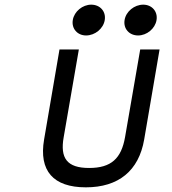

<svg xmlns="http://www.w3.org/2000/svg" viewBox="-20 -792 739 823"><path d="M572 -640C609 -640 645 -669 651 -706C657 -743 631 -772 594 -772C556 -772 520 -743 514 -706C508 -669 534 -640 572 -640ZM349 -640C387 -640 423 -669 429 -706C435 -743 409 -772 371 -772C334 -772 298 -743 292 -706C286 -669 312 -640 349 -640ZM516 -204C500 -113 457 -72 362 -72C267 -72 237 -114 253 -204L318 -580H235L169 -194C146 -60 208 11 348 11C488 11 575 -60 598 -194L664 -580H581Z"/></svg>

Font: Charger Monospace
Style: Regular
Weight: 400
Designer: Jasper
Foundry: Cannot Into Space Fonts
Version: Version 0.980